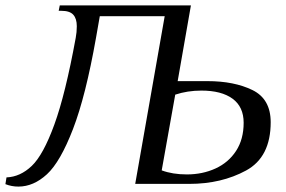

<svg xmlns="http://www.w3.org/2000/svg" viewBox="-73 -680 1058 710"><path d="M-53 1 -49 -24Q2 -26 44.5 -66.5Q87 -107 128 -219.5Q169 -332 207 -540Q211 -561 211 -583Q211 -611 198 -625.5Q185 -640 154 -640H144L148 -660H633L584 -380H694Q793 -380 860.5 -347Q928 -314 928 -228Q928 -99 837 -49.5Q746 0 627 0H427L536 -620H296L282 -540Q244 -325 197 -203Q150 -81 100.5 -35.5Q51 10 -5 10Q-30 10 -53 1ZM828 -226Q828 -285 787 -315Q746 -345 672 -345Q620 -345 575 -330L525 -50Q565 -35 618 -35Q676 -35 724 -57Q772 -79 800 -122Q828 -165 828 -226Z"/></svg>

Font: Philosopher
Style: Italic
Weight: 400
Italic angle: -10°
Designer: Jovanny Lemonad
Foundry: Jovanny Lemonad
Version: Version 2.000